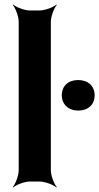

<svg xmlns="http://www.w3.org/2000/svg" viewBox="-20 -796 435 842"><path d="M203 -50V-700C203 -724 217 -761 229 -774L227 -776C214 -764 177 -750 153 -750H112C88 -750 51 -764 38 -776L36 -774C48 -761 62 -724 62 -700V-50C62 -26 48 11 36 24L38 26C51 14 88 0 112 0H153C177 0 214 14 227 26L229 24C217 11 203 -26 203 -50ZM323 -311C366 -311 395 -337 395 -378C395 -419 366 -445 323 -445C280 -445 251 -420 251 -378C251 -338 281 -311 323 -311Z"/></svg>

Font: Asimov
Style: Edge
Weight: 500
Designer: Google
Version: Version 2.000980: 2014